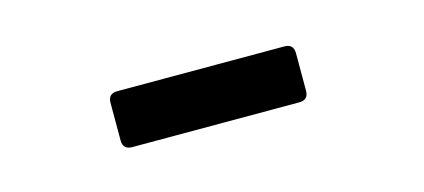

<svg xmlns="http://www.w3.org/2000/svg" viewBox="-26 -671 579 262"><g transform="rotate(-15 264.0 -540.5)"><path d="M389 -514Q389 -501 376 -501H140Q127 -501 127 -514V-567Q127 -580 140 -580H376Q389 -580 389 -567Z"/></g></svg>

Font: Young Serif Light
Style: Regular
Weight: 300
Designer: Bastien Sozeau
Foundry: NBR — Bastien Sozeau
Version: Version 5.001